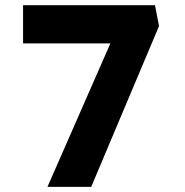

<svg xmlns="http://www.w3.org/2000/svg" viewBox="-20 -726 717 746"><path d="M164.4 0 444.1 -637.7 491.7 -557.5H69.6V-705.7H582.2L597.9 -624.7L334.4 0Z"/></svg>

Font: Lexend Tera
Style: Regular
Weight: 400
Designer: Bonnie Shaver-Troup, Thomas Jockin
Foundry: Lexend
Version: Version 1.007